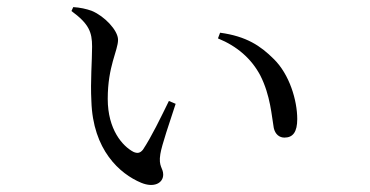

<svg xmlns="http://www.w3.org/2000/svg" viewBox="-20 -516 1040 540"><path d="M237 -232C241 -94 317 -27 377 -2C413 13 439 -1 439 -25C439 -44 425 -47 431 -83C435 -108 457 -172 474 -224L455 -232C432 -185 406 -131 382 -95C374 -85 366 -84 355 -89C325 -105 283 -151 283 -238C283 -330 312 -374 312 -404C312 -431 273 -471 239 -485C224 -491 204 -495 186 -496L181 -485C230 -449 239 -426 239 -385C239 -344 234 -288 237 -232ZM712 -304C741 -247 744 -189 750 -156C754 -138 766 -129 780 -129C804 -129 816 -145 816 -181C816 -234 794 -307 750 -350C713 -387 673 -414 599 -424L593 -408C647 -386 687 -351 712 -304Z"/></svg>

Font: Noto Serif CJK JP
Style: Regular
Weight: 400
Designer: Ryoko NISHIZUKA 西塚涼子 (kana & ideographs); Frank Grießhammer (Latin, Greek & Cyrillic); Wenlong ZHANG 张文龙 (bopomofo); San
Foundry: Adobe Systems Incorporated
Version: Version 1.000;PS 1;hotconv 16.6.53;makeotf.lib2.5.65590